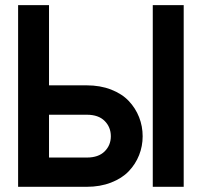

<svg xmlns="http://www.w3.org/2000/svg" viewBox="-20 -720 778 740"><path d="M568.8 0V-700.2H688V0ZM49.8 0V-700.2H168.9V-391.1H314Q366.2 -391.1 408.2 -374.8Q450.2 -358.4 476.3 -330.8Q502.4 -303.2 516.1 -268.3Q529.8 -233.4 529.8 -194.8Q529.8 -156.7 516.1 -122.1Q502.4 -87.4 476.3 -60.1Q450.2 -32.7 408.2 -16.4Q366.2 0 314 0ZM168.9 -112.8H314.9Q359.4 -112.8 383.3 -136.5Q407.2 -160.2 407.2 -194.8Q407.2 -230 383.3 -253.9Q359.4 -277.8 314.9 -277.8H168.9Z"/></svg>

Font: Cakra Normal
Style: Regular
Weight: 400
Designer: Lucia Kollert, Vojtech Kollert
Foundry: OoM Type
Version: Version 1.000;Glyphs 3.1.1 (3148)